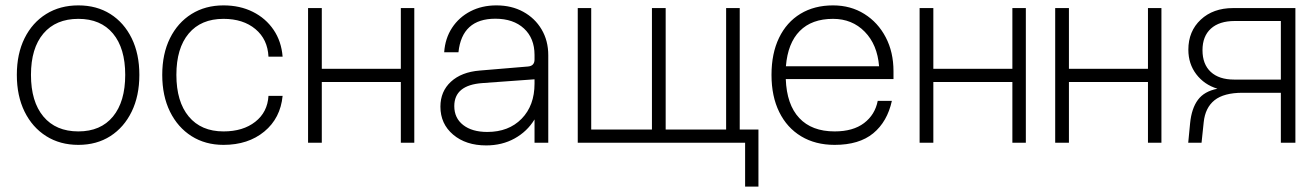

<svg xmlns="http://www.w3.org/2000/svg" viewBox="-20 -530 4886 713"><path d="M42.5 -252Q42.5 -330 71.2 -388Q100 -446 151.5 -478Q203 -510 271 -510Q339 -510 389.8 -478Q440.5 -446 469 -388Q497.5 -330 497.5 -252Q497.5 -174 469 -115.5Q440.5 -57 389.8 -24.5Q339 8 271 8Q203 8 151.5 -24.5Q100 -57 71.2 -115.5Q42.5 -174 42.5 -252ZM445 -252Q445 -351 399.5 -405.5Q354 -460 271 -460Q187.5 -460 141.2 -405.5Q95 -351 95 -252Q95 -152.5 141.2 -97.2Q187.5 -42 271 -42Q354 -42 399.5 -97.2Q445 -152.5 445 -252Z M582.5 -252Q582.5 -330 611.2 -388Q640 -446 691.2 -478Q742.5 -510 810 -510Q871 -510 919 -486Q967 -462 996 -419.2Q1025 -376.5 1029.5 -319.5H977Q974 -384 928.5 -422Q883 -460 810 -460Q726.5 -460 680.8 -405.5Q635 -351 635 -252Q635 -152.5 681 -97.2Q727 -42 810 -42Q882.5 -42 928 -77.8Q973.5 -113.5 977 -174H1029.5Q1021.5 -91 961.5 -41.5Q901.5 8 810 8Q742.5 8 691.2 -24.5Q640 -57 611.2 -115.5Q582.5 -174 582.5 -252Z M1124 -500H1175V-274.5H1468.5V-500H1518.5V0H1468.5V-225.5H1175V0H1124Z M2016 -325V0H1965V-86.5Q1937.5 -41.5 1891 -15.8Q1844.5 10 1785.5 10Q1710 10 1662.8 -30Q1615.5 -70 1615.5 -134Q1615.5 -190.5 1654.5 -226.5Q1693.5 -262.5 1761.5 -268L1940.5 -283Q1965 -285 1965 -309V-326Q1965 -388 1925.8 -424.2Q1886.5 -460.5 1819.5 -460.5Q1695.5 -460.5 1682.5 -336H1629.5Q1633 -387.5 1658.8 -426.8Q1684.5 -466 1727 -488Q1769.5 -510 1823.5 -510Q1880 -510 1923.2 -486.2Q1966.5 -462.5 1991.2 -420.8Q2016 -379 2016 -325ZM1667 -136Q1667 -91.5 1700 -65.8Q1733 -40 1789.5 -40Q1869 -40 1917 -89Q1965 -138 1965 -219.5V-235.5L1771.5 -221.5Q1667 -214 1667 -136Z M2452 -49H2676.5V-500H2727V-49H2796.5V163H2747V0H2125.5V-500H2175.5V-49H2401V-500H2452Z M2845 -252Q2845 -331.5 2873 -389.5Q2901 -447.5 2952.5 -478.8Q3004 -510 3073.5 -510Q3139 -510 3189.8 -478.2Q3240.5 -446.5 3269.2 -391.5Q3298 -336.5 3298 -265.5V-236.5H2898Q2901.5 -141.5 2948 -91.8Q2994.5 -42 3079.5 -42Q3148 -42 3188.8 -73Q3229.5 -104 3239.5 -155.5H3292Q3275 -78 3222.8 -35Q3170.5 8 3079.5 8Q3008 8 2955.2 -23.8Q2902.5 -55.5 2873.8 -113.8Q2845 -172 2845 -252ZM3073.5 -460Q2994.5 -460 2950 -415Q2905.5 -370 2898.5 -284H3244.5Q3238 -364.5 3191.2 -412.2Q3144.5 -460 3073.5 -460Z M3395 -500H3446V-274.5H3739.5V-500H3789.5V0H3739.5V-225.5H3446V0H3395Z M3898.5 -500H3949.5V-274.5H4243V-500H4293V0H4243V-225.5H3949.5V0H3898.5Z M4594.5 -185.5Q4525 -185.5 4490.2 -157.8Q4455.5 -130 4450 -76L4442 0H4392.5L4399.5 -72.5Q4405 -127.5 4428.5 -159.2Q4452 -191 4501 -200.5Q4452 -215.5 4422.5 -254.2Q4393 -293 4393 -345.5Q4393 -414 4439 -457Q4485 -500 4559 -500H4790.5V0H4736.5V-185.5ZM4565 -452Q4508 -452 4476.8 -423.8Q4445.5 -395.5 4445.5 -343.5Q4445.5 -291.5 4476.2 -263Q4507 -234.5 4563 -234.5H4736.5V-452Z"/></svg>

Font: Overused Grotesk Light
Style: Regular
Weight: 300
Version: Version 0.004